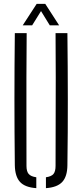

<svg xmlns="http://www.w3.org/2000/svg" viewBox="-20 -972 427 997"><path d="M57 -114Q55 -287.5 55 -457Q55 -626.5 57 -800H118.5Q117.5 -684.5 117.2 -570Q117 -455.5 117.2 -341Q117.5 -226.5 117.5 -110.5Q117.5 -82 128.8 -68.8Q140 -55.5 168.5 -51.5V5Q110 1 84 -27.2Q58 -55.5 57 -114ZM218.5 5V-51.5Q247 -55.5 257.8 -68.8Q268.5 -82 268.5 -110.5Q268.5 -226.5 269 -341Q269.5 -455.5 269.5 -570Q269.5 -684.5 268.5 -800H330Q332 -626.5 332.2 -457Q332.5 -287.5 330 -114Q329.5 -55.5 303.2 -27.2Q277 1 218.5 5ZM98 -840.5 170.5 -952H215L287 -840.5H238.5L193 -914.5L147 -840.5Z"/></svg>

Font: Big Shoulders Stencil Text Thin Light
Style: Regular
Weight: 300
Version: Version 2.001